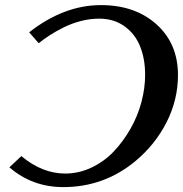

<svg xmlns="http://www.w3.org/2000/svg" viewBox="-20 -746 732 768"><path d="M383.8 -725.6Q520.5 -725.6 606.2 -648.4Q691.9 -571.3 691.9 -445.8Q691.9 -346.7 646.2 -256.8Q600.6 -167 520.5 -100.6Q395.5 2.4 233.4 2.4Q108.9 2.4 17.6 -76.7L65.4 -121.6Q148.9 -51.8 240.7 -51.8Q295.4 -51.8 345.9 -75.7Q396.5 -99.6 434.8 -139.9Q473.1 -180.2 502 -231Q530.8 -281.7 545.7 -337.6Q560.5 -393.6 560.5 -446.8Q560.5 -510.3 540.5 -560.3Q520.5 -610.4 478 -640.9Q435.5 -671.4 376.5 -671.4Q340.3 -671.4 303.5 -661.9Q266.6 -652.3 234.9 -636.5Q203.1 -620.6 179.7 -605.5Q156.2 -590.3 134.8 -573.2L96.7 -616.7Q235.4 -725.6 383.8 -725.6Z"/></svg>

Font: Flanker
Style: Bold Italic
Weight: 700
Italic angle: -12°
Designer: Flanker
Version: Version 2.000